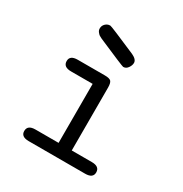

<svg xmlns="http://www.w3.org/2000/svg" viewBox="-152 -755 829 871"><g transform="rotate(30 262.5 -319.5)"><path d="M142 -604Q142 -619 152.5 -629Q163 -639 176 -639H178Q184 -639 327 -577Q355 -564 355 -546Q355 -533 345.5 -519.5Q336 -506 322 -506H321Q316 -506 173 -568Q163 -573 159 -575.5Q155 -578 148.5 -586Q142 -594 142 -604ZM78 -30Q78 -61 119 -61H240V-370H127Q86 -370 86 -401Q86 -431 127 -431H269Q294 -431 301.5 -422.5Q309 -414 309 -390V-61H414Q455 -61 455 -30Q455 0 414 0H119Q78 0 78 -30Z"/></g></svg>

Font: CMU Typewriter Text
Style: Regular
Weight: 500
Monospace: yes
Version: Version 0.7.0